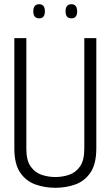

<svg xmlns="http://www.w3.org/2000/svg" viewBox="-20 -881 525 911"><path d="M48 -178V-700H105V-175Q105 -120 125.5 -91Q146 -62 177.5 -51.5Q209 -41 243 -41Q276 -41 307.5 -51.5Q339 -62 359.5 -91Q380 -120 380 -175V-700H437V-178Q437 -103 409.5 -62.5Q382 -22 338 -6Q294 10 242 10Q192 10 147.5 -6Q103 -22 75.5 -62.5Q48 -103 48 -178ZM319 -794Q291 -794 291 -827Q291 -861 319 -861Q346 -861 346 -827Q346 -794 319 -794ZM166 -794Q138 -794 138 -827Q138 -861 166 -861Q193 -861 193 -827Q193 -794 166 -794Z"/></svg>

Font: Georama SemiCondensed Light
Style: Regular
Weight: 300
Width: 4
Designer: Jean-Baptiste Levee
Foundry: Production Type
Version: Version 1.000